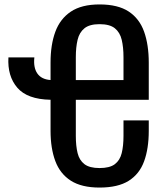

<svg xmlns="http://www.w3.org/2000/svg" viewBox="-20 -837 735 866"><path d="M429 -817Q512 -817 560.5 -785Q609 -753 630 -694Q651 -635 651 -554V-387H322V-224Q322 -179 330 -146.5Q338 -114 361 -96.5Q384 -79 429 -79Q475 -79 498 -96.5Q521 -114 529 -146.5Q537 -179 537 -224V-294H651V-247Q651 -167 630 -109.5Q609 -52 560.5 -21.5Q512 9 429 9Q348 9 299.5 -22Q251 -53 229.5 -110.5Q208 -168 208 -247V-387Q103 -389 58 -441.5Q13 -494 18 -578H135Q130 -532 148.5 -505.5Q167 -479 208 -476V-555Q208 -635 229.5 -693.5Q251 -752 299.5 -784.5Q348 -817 429 -817ZM429 -728Q384 -728 361 -709.5Q338 -691 330 -657.5Q322 -624 322 -579V-476H537V-579Q537 -624 529 -657.5Q521 -691 498 -709.5Q475 -728 429 -728Z"/></svg>

Font: Oswald
Style: Regular
Weight: 400
Designer: Vernon Adams
Foundry: Vernon Adams
Version: Version 4.103; ttfautohint (v1.8.3)